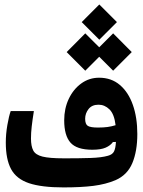

<svg xmlns="http://www.w3.org/2000/svg" viewBox="-20 -817 626 841"><path d="M258.3 3.9Q162.1 3.9 106.9 -14.6Q51.8 -33.2 28.6 -76.2Q5.4 -119.1 5.4 -192.4Q5.4 -230 12.2 -269.3Q19 -308.6 26.9 -330.6H128.4Q122.1 -291 118.9 -262.9Q115.7 -234.9 115.7 -210.4Q115.7 -176.8 125.7 -157.7Q135.7 -138.7 166.3 -131.1Q196.8 -123.5 258.3 -123.5Q262.2 -123.5 266.1 -123.5Q270 -123.5 273.9 -123.5Q326.2 -123.5 375.2 -125Q424.3 -126.5 453.1 -134.8Q472.7 -140.1 479.5 -153.8Q486.3 -167.5 487.8 -195.3L474.6 -194.8Q463.9 -179.7 442.9 -170.4Q421.9 -161.1 384.3 -161.1Q315.9 -161.1 288.6 -192.4Q261.2 -223.6 261.2 -290Q261.2 -341.8 281.2 -384Q301.3 -426.3 335.9 -451.4Q370.6 -476.6 414.1 -476.6Q467.8 -476.6 505.1 -444.8Q542.5 -413.1 562 -357.4Q581.5 -301.8 581.5 -230Q581.5 -154.8 559.6 -102.5Q537.6 -50.3 485.8 -27.8Q443.4 -9.8 389.2 -2.9Q335 3.9 258.3 3.9ZM486.3 -268.6Q480.5 -317.4 459.5 -337.9Q438.5 -358.4 411.6 -358.4Q382.8 -358.4 367.9 -339.4Q353 -320.3 353 -296.9Q353 -272.9 364.7 -265.6Q376.5 -258.3 409.2 -258.3Q433.1 -258.3 450.9 -260.7Q468.8 -263.2 486.3 -268.6ZM475.6 -507.3 414.6 -568.4 353.5 -507.3 272 -588.9 353.5 -670.9 414.6 -609.9 475.6 -670.9 557.1 -588.9ZM415 -643.1 337.9 -720.2 415 -797.4 492.2 -720.2Z"/></svg>

Font: CaskaydiaCove NFP SemiBold
Style: Regular
Weight: 600
Designer: Aaron Bell
Foundry: Saja Typeworks
Version: Version 2111.001; VTT 6.35;Nerd Fonts 3.1.1